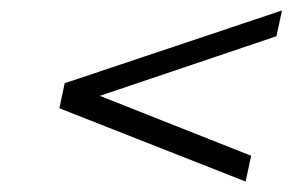

<svg xmlns="http://www.w3.org/2000/svg" viewBox="-20 -424 565 371"><path d="M172.9 -238.8 465.3 -123 454.6 -73.2 94.7 -214.8 105 -263.2 524.9 -403.8 514.2 -354Z"/></svg>

Font: Linux Biolinum O
Style: Italic
Weight: 400
Italic angle: -12°
Designer: Philipp H. Poll
Foundry: Philipp H. Poll
Version: Version 1.1.3